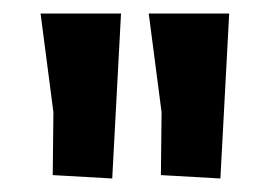

<svg xmlns="http://www.w3.org/2000/svg" viewBox="-20 -776 399 284"><path d="M40 -756H159L146 -512L58 -517L59 -610ZM200 -756H319L306 -512L218 -517L219 -610Z"/></svg>

Font: Andada
Style: Bold
Weight: 700
Designer: Carolina Giovagnoli
Foundry: Carolina Giovagnoli
Version: Version 1.003